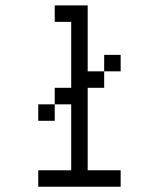

<svg xmlns="http://www.w3.org/2000/svg" viewBox="-20 -708 540 728"><path d="M437.5 0V-62.5H312.5V-375H375V-437.5H312.5Q312.5 -437.5 312.5 -687.5H187.5V-625H250Q250 -625 250 -375H187.5V-312.5H125V-250H187.5V-312.5H250Q250 -312.5 250 -62.5H125V0ZM437.5 -437.5V-500H375V-437.5Z"/></svg>

Font: UnifontExMono
Style: Regular
Weight: 500
Version: Version 15.0.06